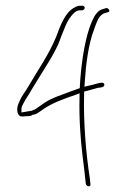

<svg xmlns="http://www.w3.org/2000/svg" viewBox="-20 -684 441 671"><path d="M48 -329C36 -308 39 -285 49 -279C52 -277 55 -277 61 -277C75 -279 87 -276 94 -283H96C108 -285 112 -289 125 -298C159 -323 201 -338 245 -353L258 -358V-344C256 -273 261 -200 269 -135C274 -96 277 -70 278 -58L280 -41C283 -31 298 -29 296 -41L294 -60C281 -144 271 -256 274 -356V-364C285 -367 300 -371 308 -373C317 -376 324 -378 331 -378C339 -379 347 -382 344 -391C341 -400 317 -391 305 -388L275 -381L276 -395C280 -458 289 -530 308 -579C316 -602 322 -618 329 -626C334 -632 340 -636 345 -638L356 -641C369 -643 359 -656 352 -656L342 -653C334 -651 326 -648 318 -638V-637H317C310 -629 301 -611 292 -585C274 -531 263 -454 259 -382V-376L231 -366C195 -352 163 -343 136 -325L103 -302L91 -297L78 -295C75 -294 71 -294 67 -293L55 -291V-306C56 -311 58 -316 62 -323C71 -341 80 -351 90 -370L114 -409C140 -452 175 -502 192 -551V-552C202 -575 212 -608 229 -628C235 -635 244 -648 260 -648H268C271 -648 276 -653 276 -656C276 -661 273 -664 267 -664H260C253 -664 248 -662 239 -657C209 -641 192 -599 177 -557C150 -491 110 -436 78 -380C64 -357 56 -349 48 -330Z"/></svg>

Font: Stray Cat
Style: ExLt
Weight: 200
Version: Version 1.0